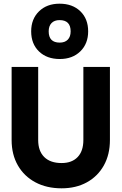

<svg xmlns="http://www.w3.org/2000/svg" viewBox="-20 -1013 659 1041"><path d="M458 -843Q458 -776 415.5 -734.5Q373 -693 304 -693Q234 -693 191.5 -734Q149 -775 149 -843Q149 -910 191.5 -951.5Q234 -993 303 -993Q373 -993 415.5 -952Q458 -911 458 -843ZM244 -843Q244 -782 304 -782Q332 -782 347.5 -798Q363 -814 363 -843Q363 -904 303 -904Q275 -904 259.5 -888Q244 -872 244 -843ZM43 -650H187V-254Q187 -194 220 -161.5Q253 -129 314 -129Q370 -129 401 -161.5Q432 -194 432 -254V-650H576V-254Q576 -175 543 -116Q510 -57 451 -24.5Q392 8 314 8Q233 8 172 -24.5Q111 -57 77 -116Q43 -175 43 -254Z"/></svg>

Font: Overused Grotesk
Style: Bold
Weight: 700
Version: Version 0.003